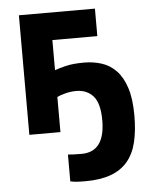

<svg xmlns="http://www.w3.org/2000/svg" viewBox="-52 -544 637 800"><g transform="rotate(-5 267.0 -143.5)"><path d="M187 0H57V-500H375V-385H187V-259Q203 -265 233 -272.5Q263 -280 311 -280Q349 -280 383.5 -269Q418 -258 444 -231Q470 -204 485 -158Q500 -112 500 -42Q500 21 488.5 69Q477 117 450 149Q423 181 379.5 197Q336 213 273 213Q245 213 231.5 211.5Q218 210 210 208V96Q218 97 234.5 97.5Q251 98 267 98Q365 98 365 -34Q365 -105 338.5 -135Q312 -165 267 -165Q244 -165 221.5 -159Q199 -153 187 -147Z"/></g></svg>

Font: PTSans
Style: Bold
Weight: 700
Designer: A.Korolkova, O.Umpeleva, V.Yefimov
Foundry: ParaType Ltd
Version: Version 2.003W OFL